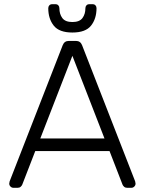

<svg xmlns="http://www.w3.org/2000/svg" viewBox="-20 -895 690 915"><path d="M148 -175 86 -15Q84 -10 78.5 -5Q73 0 64 0H44Q36 0 30 -6Q24 -12 24 -20L26 -31L279 -680Q287 -700 308 -700H342Q363 -700 371 -680L624 -31L626 -20Q626 -12 620 -6Q614 0 606 0H586Q577 0 571.5 -5Q566 -10 564 -15L502 -175ZM478 -235 325 -629 172 -235ZM244 -875Q253 -875 258 -869.5Q263 -864 263 -856Q263 -828 277 -809Q291 -790 325 -790Q359 -790 373 -809Q387 -828 387 -856Q387 -864 392 -869.5Q397 -875 406 -875H421Q430 -875 435 -869.5Q440 -864 440 -856Q440 -806 414 -773Q388 -740 325 -740Q262 -740 236 -773Q210 -806 210 -856Q210 -864 215 -869.5Q220 -875 229 -875Z"/></svg>

Font: Rubik
Style: Regular
Weight: 300
Designer: Hubert & Fischer
Foundry: Hubert & Fischer
Version: Version 1.100